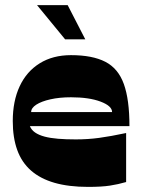

<svg xmlns="http://www.w3.org/2000/svg" viewBox="-20 -724 559 752"><path d="M325 8Q249 8 193.5 -8Q138 -24 101.5 -56Q65 -88 47.5 -136.5Q30 -185 30 -250Q30 -328 57 -386Q84 -444 135.5 -476Q187 -508 258 -508Q342 -508 392.5 -482Q443 -456 465 -395Q487 -334 487 -230H97Q103 -215 117.5 -205Q132 -195 154.5 -189Q177 -183 207.5 -180.5Q238 -178 277 -178Q324 -178 368.5 -184Q413 -190 474 -203V-11Q443 -2 410.5 3Q378 8 325 8ZM419 -285Q419 -309 374 -326Q329 -343 258 -343Q213 -343 177.5 -335Q142 -327 122 -314Q102 -301 102 -285ZM235 -570 125 -704H245L314 -570Z"/></svg>

Font: Ojuju ExtraBold
Style: Regular
Weight: 800
Designer: Chisaokwu Joboson, Mirko Velimirovic
Foundry: Udi Foundry
Version: Version 1.000